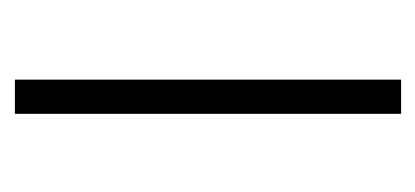

<svg xmlns="http://www.w3.org/2000/svg" viewBox="-174 -398 571 264"><g transform="rotate(-90 112.0 -265.5)"><path d="M135 0H88V-531H135Z"/></g></svg>

Font: Noto Sans Thaana ExtraLight
Style: Regular
Weight: 200
Designer: David Williams
Foundry: Google Inc.
Version: Version 3.001; ttfautohint (v1.8.4.7-5d5b)